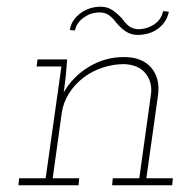

<svg xmlns="http://www.w3.org/2000/svg" viewBox="-20 -552 568 572"><path d="M316 -21 314 0H493L495 -21H416L451 -270Q457 -320 430 -351Q403 -382 349 -382Q293 -382 245 -353Q197 -324 170 -277Q172 -291 173 -301.5Q174 -312 176 -326L180 -375H92L89 -354H163L116 -21H37L35 0H214L216 -21H137L164 -216Q169 -248 186 -274.5Q203 -301 229 -321Q254 -340 285.5 -350.5Q317 -361 350 -361Q393 -359 413.5 -333.5Q434 -308 430 -273L395 -21ZM326 -485Q339 -469 354.5 -458.5Q370 -448 390 -448Q407 -448 424 -453Q441 -458 455 -470Q465 -478 472.5 -490Q480 -502 483 -517Q478 -518 474.5 -518Q471 -518 466 -519Q462 -502 453.5 -492Q445 -482 434 -476Q423 -470 412.5 -467.5Q402 -465 394 -465Q380 -465 369 -471Q358 -477 345 -495Q331 -511 315.5 -521.5Q300 -532 280 -532Q265 -532 251 -528Q237 -524 223 -515Q211 -507 201 -494Q191 -481 188 -463Q191 -462 195 -462Q199 -462 203 -461Q207 -477 216 -487.5Q225 -498 235 -503Q245 -510 256.5 -512.5Q268 -515 276 -515Q290 -515 301 -509Q312 -503 326 -485Z"/></svg>

Font: Josefin Slab Thin ExtraLight
Style: Italic
Weight: 250
Italic angle: -12°
Version: Version 2.000